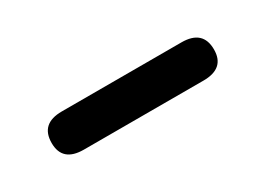

<svg xmlns="http://www.w3.org/2000/svg" viewBox="-18 -798 463 335"><g transform="rotate(-30 213.5 -630.5)"><path d="M93 -592Q50 -592 50 -630Q50 -669 93 -669H334Q377 -669 377 -630Q377 -592 334 -592Z"/></g></svg>

Font: Quicksand Light SemiBold
Style: Regular
Weight: 600
Version: Version 3.004